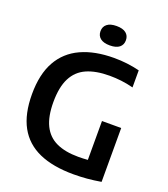

<svg xmlns="http://www.w3.org/2000/svg" viewBox="-166 -1056 1032 1179"><g transform="rotate(20 349.5 -466.0)"><path d="M453.5 7.5Q318 7.5 227.5 -32.8Q137 -73 91.2 -156.2Q45.5 -239.5 45.5 -368.5Q45.5 -498.5 92.5 -582.8Q139.5 -667 229 -708.2Q318.5 -749.5 445 -749.5Q488 -749.5 529.5 -744.5Q571 -739.5 611.5 -729.5V-618Q570.5 -628.5 532.5 -633Q494.5 -637.5 456 -637.5Q366.5 -637.5 306.5 -611Q246.5 -584.5 216 -525Q185.5 -465.5 185.5 -367Q185.5 -274 214 -215.8Q242.5 -157.5 300 -130.5Q357.5 -103.5 443.5 -103.5Q475.5 -103.5 506 -106Q536.5 -108.5 562.5 -113L506 -62V-360H631.5V-8Q584 0 540.5 3.8Q497 7.5 453.5 7.5ZM391.5 -812.5Q351 -812.5 329.8 -829.2Q308.5 -846 308.5 -875.5Q308.5 -905.5 329.8 -922.2Q351 -939 391.5 -939Q432.5 -939 453.5 -922.2Q474.5 -905.5 474.5 -875.5Q474.5 -846 453.5 -829.2Q432.5 -812.5 391.5 -812.5Z"/></g></svg>

Font: Encode Sans Condensed Thin SemiBold
Style: Regular
Weight: 600
Version: Version 3.002